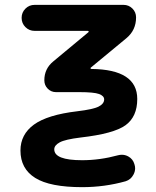

<svg xmlns="http://www.w3.org/2000/svg" viewBox="-20 -566 645 793"><path d="M344.7 -432.6Q346.7 -433.6 346.2 -436Q345.7 -438.5 342.8 -438.5H123Q100.6 -438.5 85 -454.1Q69.3 -469.7 69.3 -492.2Q69.3 -514.6 85 -530.3Q100.6 -545.9 123 -545.9H490.2Q511.7 -545.9 526.9 -530.8Q542 -515.6 542 -494.1Q542 -441.4 502 -408.2L355.5 -287.1Q353.5 -286.1 354 -283.7Q354.5 -281.2 357.4 -281.2Q546.9 -279.3 546.9 -157.2Q546.9 -84 498.5 -48.8Q450.2 -13.7 312.5 2Q249 9.8 226.6 22Q204.1 34.2 204.1 50.8Q204.1 95.7 319.3 95.7Q392.6 95.7 467.8 75.2Q475.6 73.2 483.4 73.2Q497.1 73.2 509.8 80.1Q529.3 90.8 535.2 112.3Q538.1 121.1 538.1 128.9Q538.1 142.6 531.2 155.3Q520.5 175.8 499 182.6Q412.1 207 319.3 207Q186.5 207 125.5 168.9Q64.5 130.9 64.5 55.7Q64.5 -10.7 120.1 -51.3Q175.8 -91.8 298.8 -106.4Q365.2 -114.3 387.7 -126Q410.2 -137.7 410.2 -155.3Q410.2 -169.9 389.2 -177.7Q368.2 -185.5 306.6 -185.5H210.9Q191.4 -185.5 177.2 -199.7Q163.1 -213.9 163.1 -234.4Q163.1 -282.2 200.2 -312.5Z"/></svg>

Font: Gen Jyuu GothicX Bold
Style: Bold
Weight: 700
Designer: Ryoko NISHIZUKA (kana &amp; ideographs); Paul D. Hunt (Latin, Greek &amp; Cyrillic); Wenlong ZHANG (bopomofo); Sandoll C
Version: Version 1.058.20140828